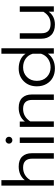

<svg xmlns="http://www.w3.org/2000/svg" viewBox="936 -1714 794 2705"><g transform="rotate(-90 1332.5 -362.0)"><path d="M69.8 0V-738.8H147V-410.2Q215.8 -495.1 337.9 -495.1Q432.6 -495.1 479.2 -445.1Q525.9 -395 525.9 -311V0H449.2V-304.2Q449.2 -433.1 323.2 -433.1Q211.9 -433.1 147 -333V0Z M743.4 -597.9Q729 -584 709 -584Q689 -584 674.8 -597.9Q660.6 -611.8 660.6 -631.8Q660.6 -651.9 674.8 -666Q689 -680.2 709 -680.2Q729 -680.2 743.4 -666Q757.8 -651.9 757.8 -631.8Q757.8 -611.8 743.4 -597.9ZM670.9 0V-480H748V0Z M897.5 0V-480H972.7V-408.2Q1007.3 -453.1 1057.9 -474.1Q1108.4 -495.1 1165.5 -495.1Q1260.3 -495.1 1306.9 -445.1Q1353.5 -395 1353.5 -311V0H1276.9V-304.2Q1276.9 -433.1 1150.9 -433.1Q1039.6 -433.1 974.6 -333V0Z M1719.2 15.1Q1647.9 15.1 1591.3 -15.4Q1534.7 -45.9 1501.5 -104.2Q1468.3 -162.6 1468.3 -238.8Q1468.3 -352.1 1539.6 -423.6Q1610.8 -495.1 1719.2 -495.1Q1788.1 -495.1 1841.8 -470.7Q1895.5 -446.3 1927.2 -398.9V-738.8H2004.4V0H1929.7V-84Q1855 15.1 1719.2 15.1ZM1735.4 -45.9Q1803.7 -45.9 1855.5 -81.5Q1907.2 -117.2 1927.2 -179.2V-298.8Q1908.7 -361.3 1857.4 -397.2Q1806.2 -433.1 1735.4 -433.1Q1654.3 -433.1 1599.9 -379.2Q1545.4 -325.2 1545.4 -238.8Q1545.4 -152.3 1599.9 -99.1Q1654.3 -45.9 1735.4 -45.9Z M2338.4 15.1Q2242.2 15.1 2190.7 -36.9Q2139.2 -88.9 2139.2 -175.8V-480H2216.3V-171.9Q2216.3 -45.9 2347.2 -45.9Q2402.3 -45.9 2443.8 -69.8Q2485.4 -93.8 2518.1 -146V-480H2595.2V0H2520V-71.8Q2455.6 15.1 2338.4 15.1Z"/></g></svg>

Font: Prompt Light
Style: Regular
Weight: 300
Designer: Katatrad Team
Foundry: CadsonDemak
Version: Version 1.000;PS 001.000;hotconv 1.0.88;makeotf.lib2.5.64775